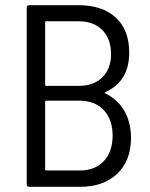

<svg xmlns="http://www.w3.org/2000/svg" viewBox="-20 -720 578 740"><path d="M386 -360Q433 -337 458.5 -294Q484 -251 485 -190Q485 -100 431.5 -50Q378 0 290 0H93Q83 0 83 -10V-690Q83 -700 93 -700H282Q374 -700 426 -652.5Q478 -605 478 -517Q478 -461 454.5 -423Q431 -385 386 -365Q381 -363 386 -360ZM154 -634V-393Q154 -389 158 -389H283Q341 -389 374.5 -422Q408 -455 408 -511Q408 -570 374.5 -604Q341 -638 283 -638H158Q154 -638 154 -634ZM414 -197Q414 -260 379.5 -296Q345 -332 286 -332H158Q154 -332 154 -328V-67Q154 -63 158 -63H288Q346 -63 380 -99Q414 -135 414 -197Z"/></svg>

Font: Barlow Semi Condensed
Style: Regular
Weight: 400
Width: 4
Designer: Jeremy Tribby
Foundry: Tribby Type
Version: Version 1.408;December 10, 2018;FontCreator 11.5.0.2430 64-b